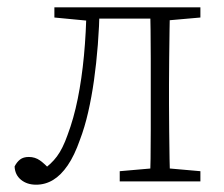

<svg xmlns="http://www.w3.org/2000/svg" viewBox="-20 -497 614 526"><path d="M79 9Q54 9 37.5 -4.5Q21 -18 20 -41Q26 -53 35 -60Q44 -67 59 -67Q76 -67 89.5 -57.5Q103 -48 119 -30L116 -23H98L95 -30Q120 -47 136 -68.5Q152 -90 165 -127Q182 -172 193 -226.5Q204 -281 210 -344.5Q216 -408 217 -477H253Q252 -425 248 -374Q244 -323 237.5 -277Q231 -231 221.5 -189.5Q212 -148 199 -114Q184 -71 165.5 -44Q147 -17 125.5 -4Q104 9 79 9ZM129 -449V-477H232V-440H223ZM231 -446V-477H416V-446ZM308 0V-28L411 -37H427L529 -28V0ZM391 0Q392 -25 392.5 -62.5Q393 -100 393 -140Q393 -180 393 -212V-265Q393 -297 393 -337Q393 -377 392.5 -415Q392 -453 391 -477H446Q445 -453 444.5 -415Q444 -377 443.5 -337Q443 -297 443 -265V-212Q443 -180 443.5 -140Q444 -100 444.5 -62.5Q445 -25 446 0ZM417 -440V-477H529V-449L427 -440Z"/></svg>

Font: Source Serif 4 18pt Light
Style: Regular
Weight: 300
Designer: Frank Grießhammer
Foundry: Adobe Systems Incorporated
Version: Version 4.004;hotconv 1.0.116;makeotfexe 2.5.65601